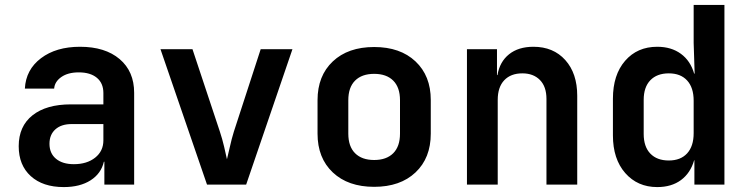

<svg xmlns="http://www.w3.org/2000/svg" viewBox="-20 -750 3040 780"><path d="M239 10Q154 10 105 -34.5Q56 -79 56 -156Q56 -237 112 -281.5Q168 -326 268 -326H400V-372Q400 -412 373.5 -434Q347 -456 300 -456Q256 -456 229 -437Q202 -418 200 -390H81Q85 -467 146.5 -513.5Q208 -560 305 -560Q407 -560 466 -510Q525 -460 525 -373V0H404V-93H402Q391 -45 348 -17.5Q305 10 239 10ZM280 -83Q333 -83 366.5 -109.5Q400 -136 400 -180V-246H271Q229 -246 205 -224.5Q181 -203 181 -166Q181 -127 207.5 -105Q234 -83 280 -83Z M821 0 632 -550H762L873 -216Q883 -186 890.5 -154Q898 -122 902 -103Q907 -122 914 -154Q921 -186 930 -215L1039 -550H1168L980 0Z M1500 9Q1394 9 1332 -49.5Q1270 -108 1270 -207V-343Q1270 -442 1332 -500.5Q1394 -559 1500 -559Q1606 -559 1668 -500.5Q1730 -442 1730 -344V-207Q1730 -108 1668 -49.5Q1606 9 1500 9ZM1500 -100Q1550 -100 1577.5 -127.5Q1605 -155 1605 -207V-343Q1605 -395 1577.5 -422.5Q1550 -450 1500 -450Q1450 -450 1422.5 -422.5Q1395 -395 1395 -343V-207Q1395 -155 1422.5 -127.5Q1450 -100 1500 -100Z M1877 0V-550H1999V-445H2001Q2010 -499 2048 -529.5Q2086 -560 2147 -560Q2228 -560 2276.5 -506Q2325 -452 2325 -361V0H2200V-348Q2200 -398 2173.5 -425Q2147 -452 2102 -452Q2055 -452 2028.5 -424Q2002 -396 2002 -344V0Z M2650 10Q2570 10 2520 -47Q2470 -104 2470 -200V-349Q2470 -446 2519.5 -503Q2569 -560 2650 -560Q2707 -560 2746 -531.5Q2785 -503 2800 -451H2802L2798 -576V-730H2923V0H2801V-99H2800Q2785 -47 2746.5 -18.5Q2708 10 2650 10ZM2697 -98Q2745 -98 2771.5 -127Q2798 -156 2798 -209V-341Q2798 -394 2771.5 -423Q2745 -452 2697 -452Q2649 -452 2622 -424Q2595 -396 2595 -344V-206Q2595 -154 2622 -126Q2649 -98 2697 -98Z"/></svg>

Font: NKDuy Mono
Style: Bold
Weight: 700
Monospace: yes
Designer: NKDuy
Foundry: NKDuy
Version: Version 2.251; ttfautohint (v1.8.4.7-5d5b)